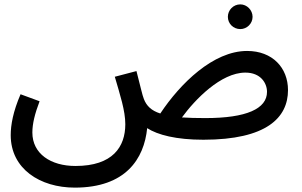

<svg xmlns="http://www.w3.org/2000/svg" viewBox="-20 -626 1380 878"><path d="M1079 -493C1109 -493 1135 -518 1135 -549C1135 -580 1109 -606 1079 -606C1047 -606 1022 -580 1022 -549C1022 -518 1047 -493 1079 -493ZM322 232C554 232 639 101 653 -40C701 -9 786 13 910 13C1199 13 1297 -88 1297 -214C1297 -316 1226 -393 1110 -393C955 -393 804 -244 713 -107C672 -120 650 -142 638 -173C630 -193 624 -225 604 -301L505 -275C529 -192 553 -120 553 -58C553 45 496 133 325 133C212 133 128 77 128 -20C128 -60 139 -105 161 -163L74 -195C40 -116 29 -55 29 -8C29 146 163 232 322 232ZM1102 -294C1172 -294 1201 -246 1201 -206C1201 -129 1108 -86 919 -86C878 -86 842 -87 812 -89C871 -170 990 -294 1102 -294Z"/></svg>

Font: Noto Sans Arabic UI Md
Style: Regular
Weight: 500
Designer: Monotype Design Team, Nadine Chahine and Nizar Qandah
Foundry: Monotype Imaging Inc.
Version: Version 2.010